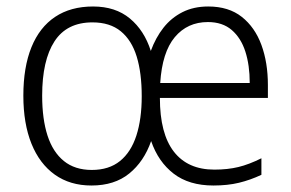

<svg xmlns="http://www.w3.org/2000/svg" viewBox="-20 -562 898 592"><path d="M622 -542Q685 -542 725.5 -510Q766 -478 786 -423.5Q806 -369 806 -300V-260H473Q473 -150 516 -94.5Q559 -39 641 -39Q682 -39 715 -47Q748 -55 786 -74V-23Q752 -7 717 1.5Q682 10 638 10Q563 10 515.5 -26.5Q468 -63 446 -127Q424 -64 378.5 -27Q333 10 262 10Q196 10 149 -23.5Q102 -57 77 -119Q52 -181 52 -267Q52 -355 77 -416.5Q102 -478 150 -510Q198 -542 267 -542Q336 -542 380.5 -505Q425 -468 445 -405Q460 -446 484 -476.5Q508 -507 542.5 -524.5Q577 -542 622 -542ZM265 -493Q186 -493 148 -434.5Q110 -376 110 -267Q110 -195 126.5 -144Q143 -93 177 -65.5Q211 -38 263 -38Q316 -38 350 -65.5Q384 -93 400.5 -144Q417 -195 417 -265Q417 -337 401.5 -387.5Q386 -438 352.5 -465.5Q319 -493 265 -493ZM621 -494Q558 -494 519 -447.5Q480 -401 474 -306H750Q750 -361 736.5 -403Q723 -445 694.5 -469.5Q666 -494 621 -494Z"/></svg>

Font: Noto Sans Hebrew SemiCondensed Light
Style: Regular
Weight: 300
Width: 4
Designer: Monotype Design Team
Foundry: Monotype Imaging Inc.
Version: Version 2.003